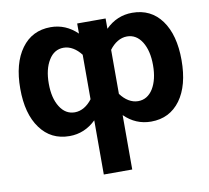

<svg xmlns="http://www.w3.org/2000/svg" viewBox="-82 -630 1027 942"><g transform="rotate(-10 431.0 -159.5)"><path d="M29.8 -265.6C29.8 -182.1 47.4 -116.2 83 -67.9C118.2 -19.5 166.5 4.9 228.5 4.9C278.8 4.9 322.8 -13.7 360.4 -50.3V219.7H502V-51.3C539.6 -14.2 584 4.4 634.8 4.4C696.8 4.4 745.1 -20 780.8 -68.4C815.9 -116.7 833.5 -183.1 833.5 -267.1C833.5 -350.6 815.9 -417 780.8 -465.3C745.6 -513.7 696.8 -537.6 634.8 -537.6C584 -537.6 539.6 -519 502 -481.4V-532.7H360.4V-482.4C322.8 -519 278.8 -537.6 228.5 -537.6C166.5 -537.6 118.2 -513.2 83 -464.8C47.4 -416 29.8 -349.6 29.8 -265.6ZM589.4 -427.7C620.1 -427.7 645 -413.1 663.6 -383.8C682.1 -354 691.4 -315.4 691.4 -267.1C691.4 -218.8 682.1 -180.2 664.1 -150.4C645.5 -120.6 620.6 -105.5 589.4 -105.5C556.6 -105.5 525.9 -124.5 502 -157.2V-376.5C525.4 -408.2 556.2 -427.7 589.4 -427.7ZM171.9 -266.1C171.9 -314.5 181.2 -353 199.7 -382.8C217.8 -412.6 242.7 -427.2 273.4 -427.2C306.2 -427.2 336.4 -408.2 360.4 -377V-155.3C336.9 -124 306.6 -105.5 273.9 -105.5C243.2 -105.5 218.3 -120.1 199.7 -149.9C181.2 -179.2 171.9 -217.8 171.9 -266.1Z"/></g></svg>

Font: Estedad Bold
Style: Regular
Weight: 700
Designer: Amin Abedi
Version: Version 7.3